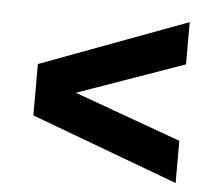

<svg xmlns="http://www.w3.org/2000/svg" viewBox="-42 -667 651 573"><g transform="rotate(5 284.0 -380.0)"><path d="M504 -139 63.5 -303V-457L504 -621V-494.5L154.5 -371V-392L504 -265.5Z"/></g></svg>

Font: Encode Sans SC SemiExpanded
Style: Bold
Weight: 700
Width: 6
Designer: Multiple Designers
Foundry: Impallari Type
Version: Version 3.002